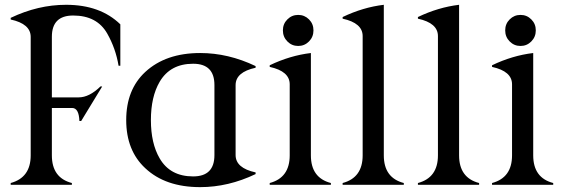

<svg xmlns="http://www.w3.org/2000/svg" viewBox="-20 -767 2341 797"><path d="M24.4 0V-7.3Q107.4 -29.8 107.4 -122.1V-613.8Q107.4 -668 24.4 -686V-692.9Q137.7 -747.1 254.4 -747.1Q396 -747.1 479.5 -666V-494.1H472.2Q460.4 -565.4 425.3 -627.4Q382.8 -702.6 283.7 -702.6Q195.3 -702.6 195.3 -614.3V-362.8H306.6Q350.6 -362.8 397 -408.2H404.3L316.9 -264.6H309.6Q307.6 -318.8 279.3 -318.8H195.3V-122.1Q195.3 -28.8 278.3 -7.3V0Z M781.7 -34.7Q870.1 -34.7 870.1 -123V-414.1Q870.1 -502.4 781.7 -502.4Q686.5 -502.4 642.6 -427.2Q606.4 -365.2 606.4 -268.6Q606.4 -171.9 642.6 -109.9Q686 -34.7 781.7 -34.7ZM811 9.8Q666.5 9.8 583 -68.8Q503.9 -142.1 503.9 -268.6Q503.9 -395 583 -468.3Q668 -546.9 811 -546.9Q927.7 -546.9 1041 -492.7V-485.8Q958 -467.8 958 -413.6V-123.5Q958 -69.3 1041 -51.3V-44.4Q927.7 9.8 811 9.8Z M1172.9 -686.5Q1191.4 -705.1 1217.8 -705.1Q1244.1 -705.1 1262.7 -686.5Q1281.2 -668 1281.2 -640.9Q1281.2 -613.8 1262.7 -595Q1244.1 -576.2 1217.8 -576.2Q1191.4 -576.2 1172.9 -595Q1154.3 -613.8 1154.3 -640.9Q1154.3 -668 1172.9 -686.5ZM1099.6 0V-7.3Q1182.6 -29.3 1182.6 -122.1V-417Q1182.6 -471.2 1099.6 -489.3V-496.1Q1184.1 -536.6 1270.5 -546.9V-122.1Q1270.5 -28.8 1353.5 -7.3V0Z M1402.3 0V-7.3Q1485.4 -29.3 1485.4 -122.1V-617.2Q1485.4 -671.4 1402.3 -689.5V-696.3Q1486.8 -736.8 1573.2 -747.1V-122.1Q1573.2 -28.8 1656.2 -7.3V0Z M1714.8 0V-7.3Q1797.9 -29.3 1797.9 -122.1V-617.2Q1797.9 -671.4 1714.8 -689.5V-696.3Q1799.3 -736.8 1885.7 -747.1V-122.1Q1885.7 -28.8 1968.8 -7.3V0Z M2095.7 -686.5Q2114.3 -705.1 2140.6 -705.1Q2167 -705.1 2185.5 -686.5Q2204.1 -668 2204.1 -640.9Q2204.1 -613.8 2185.5 -595Q2167 -576.2 2140.6 -576.2Q2114.3 -576.2 2095.7 -595Q2077.1 -613.8 2077.1 -640.9Q2077.1 -668 2095.7 -686.5ZM2022.5 0V-7.3Q2105.5 -29.3 2105.5 -122.1V-417Q2105.5 -471.2 2022.5 -489.3V-496.1Q2106.9 -536.6 2193.4 -546.9V-122.1Q2193.4 -28.8 2276.4 -7.3V0Z"/></svg>

Font: Modern Antiqua
Style: Book
Weight: 400
Designer: Wojciech Kalinowski "wmk69" (wmk69@o2.pl)
Foundry: Wojciech Kalinowski "wmk69" (wmk69@o2.pl)
Version: Version 3.1.0; 2021-05-28